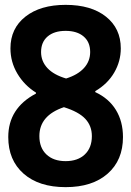

<svg xmlns="http://www.w3.org/2000/svg" viewBox="-20 -760 540 790"><path d="M250 10Q140 10 77 -45.5Q14 -101 14 -196Q14 -315 128 -375V-379Q80 -409 51.5 -457Q23 -505 23 -561Q23 -643 84.5 -691.5Q146 -740 250 -740Q355 -740 416 -691.5Q477 -643 477 -561Q477 -508 450 -461.5Q423 -415 372 -385V-381Q428 -355 457 -307.5Q486 -260 486 -196Q486 -101 423 -45.5Q360 10 250 10ZM250 -97Q300 -97 329 -124.5Q358 -152 358 -200Q358 -242 331 -271Q304 -300 243 -319Q142 -285 142 -200Q142 -152 171 -124.5Q200 -97 250 -97ZM252 -437Q300 -452 325.5 -480Q351 -508 351 -546Q351 -587 324 -610Q297 -633 250 -633Q203 -633 176 -610Q149 -587 149 -546Q149 -508 175 -480Q201 -452 252 -437Z"/></svg>

Font: M PLUS Code Latin SemiBold
Style: Regular
Weight: 600
Designer: Coji Morishita
Foundry: UNDERFOREST DESIGN
Version: Version 1.002; ttfautohint (v1.8.3)